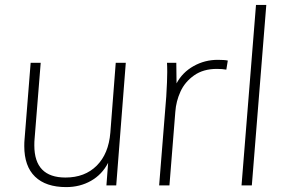

<svg xmlns="http://www.w3.org/2000/svg" viewBox="-20 -756 1155 783"><path d="M493 -500 454 0H414L421 -92Q396 -44 351 -18.5Q306 7 250 7Q167 7 123 -35.5Q79 -78 79 -160Q79 -177 80 -186L105 -500H146L121 -189Q120 -180 120 -163Q120 -32 247 -32Q326 -32 374.5 -80.5Q423 -129 430 -215L452 -500Z M909 -509 903 -472Q887 -475 864 -475Q809 -475 771.5 -448.5Q734 -422 716 -382.5Q698 -343 695 -300L671 0H629L658 -362Q662 -428 662 -462Q662 -487 661 -500H699L700 -416Q724 -461 769.5 -486.5Q815 -512 868 -512Q896 -512 909 -509Z M1024 -736H1066L1007 0H965Z"/></svg>

Font: Muli ExtraLight
Style: Italic
Weight: 275
Italic angle: -4.541°
Designer: Vernon Adams
Foundry: Vernon Adams
Version: Version 2.001